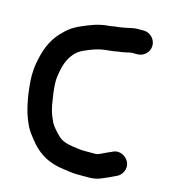

<svg xmlns="http://www.w3.org/2000/svg" viewBox="-133 -857 1036 1157"><g transform="rotate(15 385.0 -278.5)"><path d="M408 -722.5C407.8 -722.5 407.4 -722.5 407.1 -722.5C343.4 -717.9 294.2 -696.2 248.2 -676.5C211.6 -661.5 177.5 -640 151.2 -611.9C107.7 -571.5 76.3 -519.9 57.9 -453.2C46.3 -408.3 37.5 -369.5 37.5 -315C37.5 -299.3 38.2 -283.3 39.5 -267C46.6 -182.6 62.8 -95.1 92.5 -31C111.3 15.3 141.1 47.7 168.3 80.9C168.4 81 168.6 81.3 168.8 81.4C219.1 136.3 277.3 170.8 370.4 182.4C401.2 186.6 424.9 191.5 459 191.5H527C549.7 191.5 573 188.3 591.4 181.7L611.6 173.6C629.6 166.4 658.9 153 678.4 143.3L689.1 138.4C718.7 125.6 746.1 83.7 725.8 40.2C712.9 12.6 670.5 -17.7 627.4 3.8L618 8.5C593.4 17.6 566.4 33.5 543.7 41.6C538.9 41.9 530.5 43.5 527 43.5H457C430.6 43.5 421.4 39.6 390.5 36.6C344.4 29.6 316.5 19.9 292.8 -3.8L278.1 -18.6L260.3 -38.3C251 -48.8 244.3 -57.9 237.2 -70.6L227.4 -92.2C214.6 -120.3 209 -139 201.3 -177.1C194.9 -220 185.5 -269.1 185.5 -315C185.5 -340 188.5 -353 192.3 -375.9C205.8 -456.7 241.3 -514.7 305.8 -540.5L333.9 -552.5C347.9 -558.3 364.8 -563.7 380.4 -568C405.8 -575.6 438.1 -578.1 469 -581.5C486.6 -582.8 503.3 -588.5 515 -588.5C522.5 -588.5 530.7 -591.3 538.9 -592.6C559.2 -595.3 570.2 -601.5 586 -601.5H619C659.6 -601.5 693.5 -634.3 693.5 -675C693.5 -715.5 659.9 -749.5 619 -749.5H586C548.1 -749.5 525.6 -738.9 497.7 -735.4C484.5 -734.2 469.3 -729.5 459 -729.5C441.6 -729.5 422.1 -722.5 408 -722.5Z"/></g></svg>

Font: Smoothie
Style: SeBd
Weight: 600
Foundry: Cannot Into Space Fonts
Version: Version 0.8